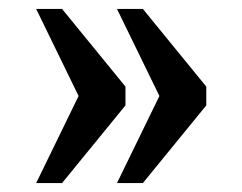

<svg xmlns="http://www.w3.org/2000/svg" viewBox="-20 -485 543 430"><path d="M242 -75 337 -270 242 -465H300L442 -291V-249L300 -75ZM61 -75 156 -270 61 -465H119L261 -291V-249L119 -75Z"/></svg>

Font: Noto Serif Georgian SemiCondensed SemiBold
Style: Regular
Weight: 600
Width: 4
Designer: Monotype Design Team, Akaki Razmadze
Foundry: Google LLC
Version: Version 2.003; ttfautohint (v1.8.4.7-5d5b)